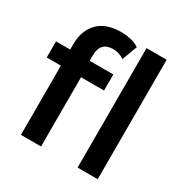

<svg xmlns="http://www.w3.org/2000/svg" viewBox="-170 -891 1000 1033"><g transform="rotate(30 329.5 -374.5)"><path d="M99 0V-430H11V-530H99V-564Q99 -648 148 -698.5Q197 -749 290 -749Q322 -749 352 -742Q382 -735 403 -720L368 -626Q354 -636 336.5 -642Q319 -648 299 -648Q220 -648 220 -562V-530H367V-430H224V0ZM451 0V-742H576V0Z"/></g></svg>

Font: Montserrat SemiBold
Style: Regular
Weight: 600
Designer: Julieta Ulanovsky
Foundry: Julieta Ulanovsky
Version: Version 9.000; ttfautohint (v1.8.4.7-5d5b)